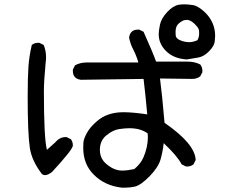

<svg xmlns="http://www.w3.org/2000/svg" viewBox="-20 -858 1040 888"><path d="M558 10H544Q464 1 413 -51Q365 -99 365 -174Q365 -177 365.5 -195.5Q366 -214 381.5 -242.5Q397 -271 429 -298Q476 -339 551 -339Q594 -339 661 -329Q653 -419 644 -493L354 -489Q317 -494 317 -530V-536L327 -556Q351 -569 380 -569H620Q610 -603 596.5 -628.5Q583 -654 577 -684Q582 -721 618 -721H624L644 -711Q687 -615 702 -573H849Q880 -573 906 -560Q916 -548 916 -530V-524L906 -505Q891 -493 869 -493L720 -495Q730 -419 741 -290Q882 -193 885 -118L875 -98Q863 -88 846 -88H840L820 -98Q800 -137 737 -196Q733 -157 722.5 -120.5Q712 -84 672 -43Q632 -2 604 5Q581 10 558 10ZM188 -48Q180 -48 174 -53Q127 -114 118 -174Q108 -241 108 -409Q108 -500 111.5 -549.5Q115 -599 127 -650Q139 -660 156 -660H162L182 -650Q193 -624 193 -593Q193 -580 191 -567Q183 -481 183 -437Q183 -218 197 -165L236 -200Q256 -224 284 -224H288L308 -214Q317 -202 317 -185Q317 -167 221 -63Q202 -48 188 -48ZM545 -69Q568 -69 601 -76Q630 -100 643 -129Q664 -177 664 -225L663 -241Q630 -265 578 -265Q559 -265 531 -261Q503 -257 472.5 -232.5Q442 -208 442 -165Q442 -128 467 -104Q505 -69 545 -69ZM844 -583Q781 -587 746 -624Q714 -657 714 -700Q714 -716 720 -744.5Q726 -773 753.5 -802.5Q781 -832 807 -836Q820 -838 834 -838Q848 -838 872 -834.5Q896 -831 928 -801Q975 -755 975 -692Q975 -685 973 -665.5Q971 -646 947.5 -621.5Q924 -597 897.5 -592Q871 -587 844 -583ZM855 -663Q873 -663 893 -672Q901 -685 901 -703Q901 -705 900.5 -716.5Q900 -728 880.5 -747Q861 -766 845 -766Q844 -766 834.5 -765Q825 -764 808.5 -751Q792 -738 792 -712Q792 -711 792.5 -695.5Q793 -680 814 -671.5Q835 -663 855 -663Z"/></svg>

Font: Xiaolai Mono SC
Style: Regular
Weight: 400
Monospace: yes
Designer: LXGW / Nozomi Seto
Version: Version 3.113;September 30, 2024